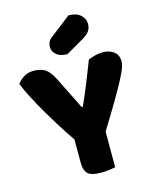

<svg xmlns="http://www.w3.org/2000/svg" viewBox="-125 -930 824 1022"><g transform="rotate(-15 287.0 -419.0)"><path d="M562 -535Q562 -523 555.5 -503.5Q549 -484 529.5 -446.5Q510 -409 475 -349Q440 -289 383 -197V-1Q372 2 349.5 5Q327 8 304 8Q252 8 232 -10Q212 -28 212 -73V-200Q186 -237 156 -284.5Q126 -332 97 -381.5Q68 -431 43.5 -478Q19 -525 5 -561Q18 -579 40.5 -594Q63 -609 96 -609Q135 -609 159.5 -593Q184 -577 206 -533L294 -356H300Q314 -387 325.5 -414Q337 -441 348 -468.5Q359 -496 370.5 -525Q382 -554 396 -590Q414 -599 436 -604Q458 -609 478 -609Q513 -609 537.5 -590.5Q562 -572 562 -535ZM352 -846Q394 -846 417.5 -825.5Q441 -805 441 -775Q441 -755 431.5 -739Q422 -723 394 -706L294 -648Q254 -648 233.5 -666Q213 -684 213 -708Q213 -720 216.5 -731Q220 -742 236 -756Z"/></g></svg>

Font: Baloo Thambi 2 ExtraBold
Style: Regular
Weight: 800
Designer: Aadarsh Rajan and Ek Type
Foundry: Ek Type
Version: Version 1.640;hotconv 1.0.111;makeotfexe 2.5.65597; ttfautoh